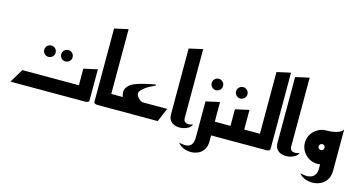

<svg xmlns="http://www.w3.org/2000/svg" viewBox="-98 -1240 3541 1890"><g transform="rotate(15 1672.5 -295.0)"><path d="M496 -332Q472 -332 455 -349Q438 -366 438 -390Q438 -414 455 -431Q472 -448 496 -448Q520 -448 537 -431Q554 -414 554 -390Q554 -366 537 -349Q520 -332 496 -332ZM323 -332Q299 -332 282 -349Q265 -366 265 -390Q265 -414 282 -431Q299 -448 323 -448Q347 -448 364 -431Q381 -414 381 -390Q381 -366 364 -349Q347 -332 323 -332Z M25 0 109 -140H685V-309L825 -340V-23Q825 -11 815 -6Q805 -1 795 -0.5Q785 0 785 0Z M915 0Q915 0 905 -0.5Q895 -1 885 -6Q875 -11 875 -23V-769L1015 -800V-140H1095V0Z M1035 0V-140H1132Q1125 -159 1123 -185Q1121 -211 1136 -234Q1153 -261 1185 -279Q1217 -297 1272 -312Q1327 -327 1412 -343L1419 -334Q1347 -301 1315.5 -276.5Q1284 -252 1272 -232Q1266 -222 1267.5 -208Q1269 -194 1276 -184Q1291 -166 1306.5 -153Q1322 -140 1345 -140H1585L1526 0Z M1870 -58Q1864 -36 1838.5 -19.5Q1813 -3 1778.5 3Q1744 9 1711.5 1.5Q1679 -6 1657 -30.5Q1635 -55 1635 -100V-769L1775 -800V-100Q1775 -75 1786 -63.5Q1797 -52 1813 -49.5Q1829 -47 1845 -50.5Q1861 -54 1870 -58Z M2000 -442Q1976 -442 1959 -459Q1942 -476 1942 -500Q1942 -524 1959 -541Q1976 -558 2000 -558Q2024 -558 2041 -541Q2058 -524 2058 -500Q2058 -476 2041 -459Q2024 -442 2000 -442Z M1785 150Q1844 165 1875.5 155.5Q1907 146 1918.5 119.5Q1930 93 1930 60V-309L2070 -340V-140H2190V0H2070V60Q2070 113 2047.5 146.5Q2025 180 1989 195.5Q1953 211 1913.5 210Q1874 209 1839.5 193.5Q1805 178 1785 150Z M2253 -425Q2229 -425 2212 -442Q2195 -459 2195 -483Q2195 -507 2212 -524Q2229 -541 2253 -541Q2277 -541 2294 -524Q2311 -507 2311 -483Q2311 -459 2294 -442Q2277 -425 2253 -425Z M2150 0V-140H2230V-309L2370 -340V-140H2490V0H2334Q2332 0 2331 0Q2330 0 2330 0Z M2450 0V-140H2530V-769L2670 -800V-23Q2670 -11 2660 -6Q2650 -1 2640 -0.5Q2630 0 2630 0Z M2955 -58Q2949 -36 2923.5 -19.5Q2898 -3 2863.5 3Q2829 9 2796.5 1.5Q2764 -6 2742 -30.5Q2720 -55 2720 -100V-769L2860 -800V-100Q2860 -75 2871 -63.5Q2882 -52 2898 -49.5Q2914 -47 2930 -50.5Q2946 -54 2955 -58Z M3015 132Q3072 147 3105.5 140.5Q3139 134 3155 116Q3171 98 3175.5 79.5Q3180 61 3180 52V-3Q3166 0 3151 0Q3105 0 3066 -23Q3027 -46 3003.5 -85Q2980 -124 2980 -170Q2980 -217 3003.5 -255.5Q3027 -294 3066 -317Q3105 -340 3151 -340Q3164 -340 3188 -341.5Q3212 -343 3238.5 -348.5Q3265 -354 3287.5 -365.5Q3310 -377 3320 -396V22Q3320 81 3295 118.5Q3270 156 3231.5 173.5Q3193 191 3150.5 191Q3108 191 3071.5 175.5Q3035 160 3015 132ZM3151 -140Q3164 -140 3172 -148.5Q3180 -157 3180 -170Q3180 -183 3172 -191.5Q3164 -200 3151 -200Q3138 -200 3129 -191.5Q3120 -183 3120 -170Q3120 -157 3129 -148.5Q3138 -140 3151 -140Z"/></g></svg>

Font: Reem Kufi Ink
Style: Bold
Weight: 700
Designer: Khaled Hosny
Version: Version 1.002